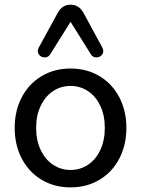

<svg xmlns="http://www.w3.org/2000/svg" viewBox="-20 -788 600 817"><path d="M42.5 -243.9Q42.5 -316.3 72.6 -373.9Q102.7 -431.5 156.8 -463.9Q210.8 -496.4 280.2 -496.4Q349.5 -496.4 403.6 -463.9Q457.6 -431.5 487.7 -373.9Q517.8 -316.3 517.8 -243.9Q517.8 -170.9 487.7 -113.3Q457.6 -55.6 403.6 -23.2Q349.5 9.3 280.2 9.3Q210.8 9.3 156.8 -23.2Q102.7 -55.6 72.6 -113.3Q42.5 -170.9 42.5 -243.9ZM426 -243.9Q426 -296.9 407 -337.3Q388 -377.8 354.7 -400.1Q321.5 -422.3 280.2 -422.3Q238.8 -422.3 205.6 -400.1Q172.3 -377.8 153 -337.3Q133.7 -296.9 133.7 -243.9Q133.7 -190.9 153 -150.1Q172.3 -109.3 205.6 -87.1Q238.8 -64.8 280.2 -64.8Q321.5 -64.8 354.7 -87.1Q388 -109.3 407 -150.1Q426 -190.9 426 -243.9ZM366.8 -557 280.2 -695 193.6 -557Q184.8 -542.7 168.9 -543.7Q153 -544.6 144.8 -557.3Q136.5 -569.9 145.3 -586.2L225.1 -732.4Q244.2 -768 280.2 -768Q316.7 -768 335.8 -732.4L415.1 -586.2Q423.8 -569.9 415.6 -557.3Q407.3 -544.6 391.4 -543.7Q375.5 -542.7 366.8 -557Z"/></svg>

Font: SN Pro Thin
Style: Regular
Weight: 200
Designer: Tobias Whetton
Foundry: Supernotes
Version: Version 1.003;Glyphs 3.3 (3324)